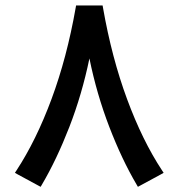

<svg xmlns="http://www.w3.org/2000/svg" viewBox="-20 -688 668 718"><path d="M273 -667.5H355.2H363.7L365.2 -658.9Q398 -472 455.2 -317.4Q512.3 -162.7 585.9 -50.9L591.9 -41.8L582.4 -36.3L504.3 6L495.7 10.6L490.7 2Q435.8 -91.2 388.7 -213.6Q341.6 -336 314.4 -469.5Q286.6 -335 239.3 -213.1Q191.9 -91.2 137 2L132 10.6L123.4 6L45.3 -36.3L35.8 -41.8L41.8 -50.9Q115.4 -163.2 172.8 -317.9Q230.2 -472.5 263 -658.9L264.5 -667.5Z"/></svg>

Font: Vazir FD Medium
Style: Regular
Weight: 500
Foundry: DejaVu fonts team - Redesigned by Saber Rastikerdar
Version: Version 21.10;October 20, 2019;FontCreator 12.0.0.2547 64-bi